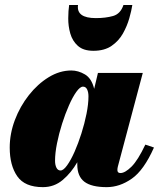

<svg xmlns="http://www.w3.org/2000/svg" viewBox="-20 -760 654 790"><path d="M301 -739.5Q293.5 -685.5 374.5 -685.5Q414.5 -685.5 445.2 -694.2Q476 -703 488 -739.5H524.5Q521 -716.5 512 -684.8Q503 -653 485.8 -622.2Q468.5 -591.5 439 -571.2Q409.5 -551 364.5 -551Q323 -551 300.5 -571.2Q278 -591.5 269.2 -622.2Q260.5 -653 260.8 -684.8Q261 -716.5 264.5 -739.5ZM613.5 -153Q572 -59.5 522.2 -24.8Q472.5 10 419 10Q356.5 10 327.2 -12.2Q298 -34.5 298 -83Q298 -88 298 -92.5Q273 -49 238 -19.5Q203 10 156.5 10Q82 10 51 -34.8Q20 -79.5 20 -152.5Q20 -210 41.2 -266.2Q62.5 -322.5 98.8 -368.5Q135 -414.5 180.2 -442.2Q225.5 -470 273.5 -470Q302 -470 329.5 -453.8Q357 -437.5 367.5 -394.5L383 -460H567.5L465 -75Q463 -67.5 463 -60.5Q463 -48 475.5 -48Q494.5 -48 521 -74.2Q547.5 -100.5 578 -165ZM344 -363.5Q344 -380.5 338.5 -392Q333 -403.5 321.5 -403.5Q309.5 -403.5 294.2 -382.2Q279 -361 263.8 -326.5Q248.5 -292 235.5 -251Q222.5 -210 214.5 -170Q206.5 -130 206.5 -98.5Q206.5 -81.5 212.2 -70Q218 -58.5 229 -58.5Q241 -58.5 256.2 -79.8Q271.5 -101 286.8 -135.5Q302 -170 315 -211Q328 -252 336 -292Q344 -332 344 -363.5Z"/></svg>

Font: Bodoni* 06pt Fatface
Style: Italic
Weight: 900
Italic angle: -13°
Version: Version 2.3